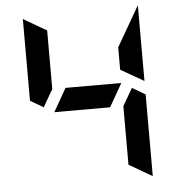

<svg xmlns="http://www.w3.org/2000/svg" viewBox="-60 -1021 936 1025"><g transform="rotate(-5 408.0 -509.0)"><path d="M647 -531 717 -490V-52L593 -124V-438ZM522 -438H223L294 -562H593ZM169 -469 99 -510V-948L223 -876V-562ZM593 -633V-753L716 -966Q716 -965 716.5 -962.5Q717 -960 717 -959V-562Z"/></g></svg>

Font: DSEG7 Modern Mini
Style: Bold
Weight: 700
Designer: Keshikan(Twitter:@keshinomi_88pro)
Version: Version 0.46